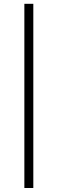

<svg xmlns="http://www.w3.org/2000/svg" viewBox="-20 -798 298 993"><path d="M106 -778.3H152.3V174.3H106Z"/></svg>

Font: Ovo
Style: Regular
Weight: 400
Designer: Nicole Fally
Foundry: Sorkin Type Co.
Version: Version 1.001